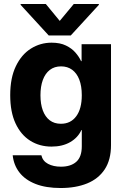

<svg xmlns="http://www.w3.org/2000/svg" viewBox="-20 -739 621 970"><path d="M286.7 210.9Q211.9 210.9 159.6 190.3Q107.2 169.7 78.3 132.5Q49.3 95.2 44.1 45.3H188.9Q195.7 74.5 222.6 88.8Q249.5 103.1 287.9 103.1Q337.4 103.1 365.3 78.5Q393.2 53.9 393.2 0V-82H391.2Q373.6 -43.5 334.4 -20.9Q295.1 1.6 240.6 1.6Q179.7 1.6 132.6 -28.1Q85.4 -57.8 58.5 -115.6Q31.6 -173.3 31.6 -258.2Q31.6 -345.6 60.2 -404.7Q88.7 -463.8 136.3 -493.6Q184 -523.4 240.8 -523.4Q283.6 -523.4 313.2 -509Q342.9 -494.6 361.4 -473.1Q379.9 -451.7 389.5 -430.3H392.2V-515.6H540.8V-5.9Q540.8 68.3 509.2 116.3Q477.5 164.3 420.4 187.6Q363.2 210.9 286.7 210.9ZM287.7 -113.7Q337.3 -113.7 365.2 -151.7Q393.2 -189.6 393.2 -257.8Q393.2 -304.2 380.6 -336.7Q368.1 -369.2 344.5 -386.5Q321 -403.7 288.5 -403.7Q254.8 -403.7 231.6 -385.7Q208.4 -367.7 196.4 -335Q184.4 -302.2 184.4 -257.8Q184.4 -213.4 196.3 -181.1Q208.3 -148.8 231.3 -131.2Q254.3 -113.7 287.7 -113.7ZM211.5 -718.8 281.8 -633.4 352.7 -718.8H479.5V-714.5L337.5 -559.8H226.2L84.2 -714.5V-718.8Z"/></svg>

Font: Inter Display V
Style: Regular
Weight: 400
Designer: Rasmus Andersson
Foundry: rsms
Version: Version 3.015;git-src